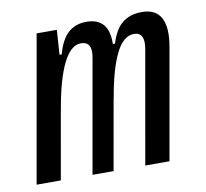

<svg xmlns="http://www.w3.org/2000/svg" viewBox="-64 -597 715 667"><g transform="rotate(-10 293.0 -263.5)"><path d="M175.8 -517.6 169.9 -430.7H177.7Q191.4 -481.4 217 -504.4Q242.7 -527.3 281.2 -527.3Q361.3 -527.3 358.9 -435.5H366.7Q380.9 -483.9 408.2 -505.6Q435.5 -527.3 476.1 -527.3Q574.7 -527.3 550.8 -390.6L481.9 0H396.5L466.8 -399.4Q476.6 -457 436.5 -457Q399.4 -457 372.8 -403.3Q346.2 -349.6 329.1 -249V-251L284.7 0H210.4L280.8 -399.4Q292 -457 249.5 -457Q213.9 -457 186.5 -401.6Q159.2 -346.2 141.6 -242.7V-243.7L98.6 0H13.2L104.5 -517.6Z"/></g></svg>

Font: Cascadia Mono PL SemiLight
Style: Italic
Weight: 350
Italic angle: -10°
Monospace: yes
Designer: Aaron Bell
Foundry: Saja Typeworks
Version: Version 2404.023; ttfautohint (v1.8.4)